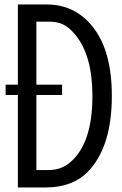

<svg xmlns="http://www.w3.org/2000/svg" viewBox="-20 -805 540 850"><path d="M59.1 -785.2H186Q314 -785.2 393.1 -683.1Q475.1 -577.6 475.1 -380.4Q475.1 -155.3 370.1 -45.9Q301.8 24.9 181.6 24.9H59.1V-384.3H4.9V-430.2H59.1ZM141.1 -709V-430.2H254.9V-384.3H141.1V-52.2H192.9Q245.6 -52.2 280.8 -78.6Q389.2 -159.2 389.2 -380.4Q389.2 -556.6 315.9 -647.9Q283.2 -689 247.6 -701.7Q225.6 -709 196.8 -709Z"/></svg>

Font: BIZ UDGothic
Style: Regular
Weight: 400
Monospace: yes
Designer: TypeBank Co., Ltd.
Foundry: Morisawa Inc.
Version: Version 1.05